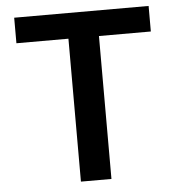

<svg xmlns="http://www.w3.org/2000/svg" viewBox="-52 -777 764 826"><g transform="rotate(-5 330.0 -364.0)"><path d="M39.6 -617.2V-727.5H620.1V-617.2H396V0H264.2V-617.2Z"/></g></svg>

Font: Inter Semi Bold
Style: Regular
Weight: 600
Designer: Rasmus Andersson
Foundry: rsms
Version: Version 4.000;git-e0f93cc